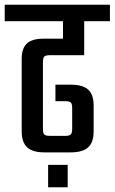

<svg xmlns="http://www.w3.org/2000/svg" viewBox="-40 -646 486 814"><path d="M317 -412H172Q154 -412 148 -406.5Q142 -401 142 -382V-100Q142 -81 148 -75.5Q154 -70 172 -70H237Q254 -70 260 -76Q266 -82 266 -100V-188Q266 -206 260 -211.5Q254 -217 237 -217H195V-287H260Q311 -287 334 -266Q357 -245 357 -198V-89Q357 -43 334 -21.5Q311 0 260 0H148Q98 0 75 -21.5Q52 -43 52 -89V-397Q52 -441 74 -461.5Q96 -482 144 -482H227V-556H-20V-626H426V-556H317ZM164 148V53H247V148Z"/></svg>

Font: Teko Regular
Style: Regular
Weight: 400
Designer: Manushi Parikh, Jonny Pinhorn
Foundry: Indian Type Foundry
Version: Version 1.105;PS 1.0;hotconv 1.0.78;makeotf.lib2.5.61930; tt